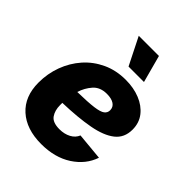

<svg xmlns="http://www.w3.org/2000/svg" viewBox="-217 -894 1031 1031"><g transform="rotate(45 298.0 -379.0)"><path d="M272.9 11.7Q160.2 11.7 94.7 -47.4Q29.3 -106.4 29.3 -211.9Q29.3 -279.8 52 -341.3Q74.7 -402.8 116.9 -450.7Q159.2 -498.5 218.5 -526.1Q277.8 -553.7 350.6 -553.7Q410.6 -553.7 459.2 -534.2Q507.8 -514.6 536.6 -478Q565.4 -441.4 565.4 -390.1Q565.4 -328.1 521.5 -293.5Q477.5 -258.8 395.3 -243.7Q313 -228.5 196.8 -225.1Q196.8 -216.3 196.8 -208Q196.8 -167.5 215.6 -140.6Q234.4 -113.8 286.1 -113.8Q322.8 -113.8 350.8 -128.7Q378.9 -143.6 389.6 -170.4L544.4 -155.8Q519 -81.1 447.5 -34.7Q376 11.7 272.9 11.7ZM212.4 -323.2Q293 -324.7 334.7 -330.3Q376.5 -335.9 391.6 -347.7Q406.7 -359.4 406.7 -378.4Q406.7 -402.3 387.2 -415.5Q367.7 -428.7 332.5 -428.7Q281.2 -428.7 253.2 -396.7Q225.1 -364.7 212.4 -323.2ZM310.5 -614.3 232.4 -770H385.7L427.7 -614.3Z"/></g></svg>

Font: Inter Extra Bold
Style: Italic
Weight: 800
Italic angle: -9.39999°
Designer: Rasmus Andersson
Foundry: rsms
Version: Version 4.000;git-3c8e0fc